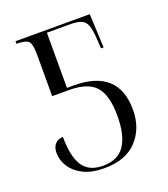

<svg xmlns="http://www.w3.org/2000/svg" viewBox="-107 -613 612 700"><g transform="rotate(-20 199.0 -263.0)"><path d="M180 10Q130 10 98 -6.5Q66 -23 50 -48.5Q34 -74 34 -101Q34 -125 46 -137Q58 -149 76 -149Q76 -73 100 -36.5Q124 0 178 0Q236 0 262.5 -39Q289 -78 289 -154Q289 -234 258.5 -268Q228 -302 156 -302H90V-462Q90 -503 80 -514.5Q70 -526 33 -526V-536H321L327 -405H317L315 -437Q313 -475 306.5 -494Q300 -513 284.5 -519.5Q269 -526 240 -526H151V-312H177Q350 -312 350 -155Q350 -83 306.5 -36.5Q263 10 180 10Z"/></g></svg>

Font: Noto Serif Display Condensed Light
Style: Regular
Weight: 300
Width: 3
Designer: Monotype Design Team
Foundry: Monotype Imaging Inc.
Version: Version 2.009